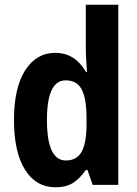

<svg xmlns="http://www.w3.org/2000/svg" viewBox="-20 -780 579 810"><path d="M214 10Q132 10 85.5 -64Q39 -138 39 -274Q39 -409 86 -483Q133 -557 213 -557Q256 -557 288.5 -536Q321 -515 343 -476H347Q345 -504 343.5 -530Q342 -556 342 -575V-760H479V0H371L349 -63H342Q318 -28 289 -9Q260 10 214 10ZM258 -103Q304 -103 324.5 -140Q345 -177 345 -256V-283Q345 -363 325 -402Q305 -441 257 -441Q178 -441 178 -274Q178 -103 258 -103Z"/></svg>

Font: Noto Sans Lao Condensed
Style: Bold
Weight: 700
Width: 3
Designer: Monotype Design Team
Foundry: Monotype Imaging Inc.
Version: Version 2.003; ttfautohint (v1.8.4.7-5d5b)